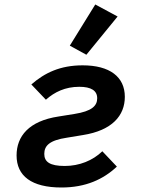

<svg xmlns="http://www.w3.org/2000/svg" viewBox="-20 -817 640 849"><path d="M251.8 12.1C358.7 12.1 436.8 -23.8 496.8 -80.3L432.5 -148.1C390.3 -107.2 331 -83.1 266.3 -83.1C199.9 -83.1 175.8 -101.6 175.8 -136.4C175.8 -172.9 199.2 -196.7 275.6 -208.1L346.6 -219.8C475.9 -240.1 532 -306.1 532 -388.8C532 -477.3 465.2 -528.1 345.5 -528.1C246.1 -528.1 177.6 -495 118.6 -443.5L182.9 -376.1C220.9 -409.8 268.1 -433.2 330.6 -433.2C383.2 -433.2 409.8 -416.2 409.8 -382.5C409.8 -348.7 385.7 -325.3 309.7 -313.2L238.6 -301.8C107.6 -282 53.3 -214.5 53.3 -129.6C53.3 -38.7 119.7 12.1 251.8 12.1ZM288.7 -615.1 361.9 -574.9 500 -744 401.3 -797.2Z"/></svg>

Font: Margiela Mono Italic SmBold It
Style: Regular
Weight: 600
Designer: Mike Abbink, Paul van der Laan, Pieter van Rosmalen
Foundry: Bold Monday
Version: Version 2.003 2021